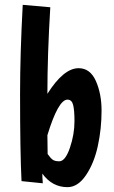

<svg xmlns="http://www.w3.org/2000/svg" viewBox="-20 -753 471 794"><path d="M74 -733 188 -723Q176 -526 176 -365Q243 -471 305 -471Q353 -471 376.5 -418Q400 -365 400 -296Q400 -220 384.5 -149Q369 -78 335.5 -28.5Q302 21 259 21Q196 21 155 -35Q155 -21 157 5L69 -4Q63 -124 63 -365Q63 -529 74 -733ZM176 -194Q176 -182 176.5 -155.5Q177 -129 177 -116Q189 -99 198 -92.5Q207 -86 225 -86Q250 -86 269 -141.5Q288 -197 288 -252Q288 -297 282.5 -319Q277 -341 259 -341Q221 -341 176 -194Z"/></svg>

Font: Boogaloo
Style: Regular
Weight: 400
Designer: John Vargas Beltran
Foundry: John Vargas Beltran
Version: Version 1.001